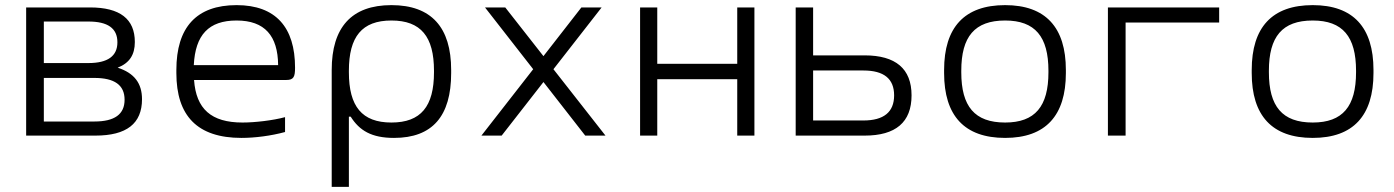

<svg xmlns="http://www.w3.org/2000/svg" viewBox="-20 -529 5440 749"><path d="M82 0H352C474 0 534 -47 534 -142C534 -204 504 -244 439 -265C485 -283 506 -315 506 -365C506 -455 448 -500 331 -500H82ZM151 -55V-225H348C427 -225 466 -197 466 -140C466 -83 427 -55 348 -55ZM151 -283V-445H325C400 -445 438 -419 438 -364C438 -310 400 -283 325 -283Z M1131 -265C1131 -422 1056 -509 903 -509C746 -509 668 -422 668 -256V-244C668 -77 750 9 922 9C974 9 1037 1 1092 -14V-72C1044 -59 974 -51 926 -51C804 -51 745 -104 737 -217H1097C1126 -217 1131 -230 1131 -265ZM736 -275C742 -393 794 -449 903 -449C1013 -449 1064 -389 1065 -275Z M1740 -244V-256C1740 -422 1663 -509 1507 -509C1351 -509 1274 -422 1274 -256V200H1341V-74H1348C1382 -20 1429 9 1517 9C1667 9 1740 -76 1740 -244ZM1341 -247V-253C1341 -386 1392 -449 1507 -449C1622 -449 1673 -386 1673 -253V-247C1673 -114 1622 -51 1507 -51C1392 -51 1341 -114 1341 -247Z M1872 -500 2060 -259 1858 0H1937L2100 -209L2263 0H2342L2139 -259L2327 -500H2248L2100 -310L1951 -500Z M2477 0H2544V-220H2856V0H2923V-500H2856V-280H2544V-500H2477Z M3084 0H3353C3474 0 3536 -52 3536 -157C3536 -261 3474 -313 3353 -313H3152V-500H3084ZM3152 -59V-254H3348C3428 -254 3468 -222 3468 -157C3468 -92 3428 -59 3348 -59Z M3663 -256V-244C3663 -78 3742 9 3901 9C4059 9 4138 -78 4138 -244V-256C4138 -422 4059 -509 3901 -509C3742 -509 3663 -422 3663 -256ZM3730 -247V-253C3730 -386 3782 -449 3901 -449C4018 -449 4070 -386 4070 -253V-247C4070 -114 4018 -51 3901 -51C3782 -51 3730 -114 3730 -247Z M4302 0H4371V-441H4736V-500H4302Z M4863 -256V-244C4863 -78 4942 9 5101 9C5259 9 5338 -78 5338 -244V-256C5338 -422 5259 -509 5101 -509C4942 -509 4863 -422 4863 -256ZM4930 -247V-253C4930 -386 4982 -449 5101 -449C5218 -449 5270 -386 5270 -253V-247C5270 -114 5218 -51 5101 -51C4982 -51 4930 -114 4930 -247Z"/></svg>

Font: LT Wave Mono Light
Style: Regular
Weight: 300
Designer: Daniel Lyons
Version: Version 2.5 (Glyphs App)